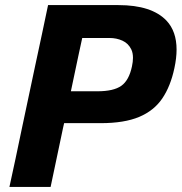

<svg xmlns="http://www.w3.org/2000/svg" viewBox="-20 -733 712 753"><path d="M17 0Q29.5 -57.5 41 -111Q52 -164.5 66.5 -232.5L117.5 -473L144.5 -599Q156 -654.5 168.5 -713H444.5Q575 -713 633 -652Q672.5 -610 672.5 -538.5Q672.5 -505.5 664 -466Q649 -395 616.5 -347Q584 -299 525.8 -274.5Q467.5 -250 375 -250H231.5L227.5 -232.5Q213.5 -164.5 202 -111.5Q190.5 -58 178.5 0ZM410 -584H302.5Q295.5 -552.5 288.5 -519.5Q281.5 -486 273.5 -448.5L258 -375H362Q425.5 -375 455.8 -396.5Q486 -418 497.5 -472.5Q501.5 -491 501.5 -506Q501.5 -525.5 495 -539Q483.5 -563 460.2 -573.5Q437 -584 410 -584Z"/></svg>

Font: Heraclito
Style: Bold Italic
Weight: 700
Italic angle: -12°
Designer: Kostas Bartsokas (font) & Cristiano Sobral (main changes)
Foundry: Kostas Bartsokas (font) & Cristiano Sobral (main changes)
Version: Version 1.00;July 8, 2020;FontCreator 13.0.0.2655 64-bit